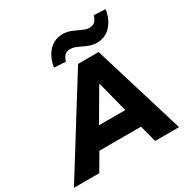

<svg xmlns="http://www.w3.org/2000/svg" viewBox="-254 -1110 1252 1286"><g transform="rotate(-30 372.5 -467.5)"><path d="M-49 0 390 -705H549L764 0H579L530 -187L587 -130H181L255 -185L147 0ZM444 -515 285 -243 265 -279H551L519 -241L449 -515ZM327 -759 237 -764Q247 -818 269.5 -855Q292 -892 325 -911Q358 -930 399 -930Q429 -930 455 -920.5Q481 -911 503 -900Q523 -891 541 -883.5Q559 -876 576 -876Q605 -876 620.5 -891Q636 -906 644 -935L734 -930Q719 -850 676.5 -807Q634 -764 572 -764Q542 -764 516 -773.5Q490 -783 467 -795Q448 -804 430 -811Q412 -818 394 -818Q366 -818 351 -803.5Q336 -789 327 -759Z"/></g></svg>

Font: Nunito Sans 9pt Black
Style: Italic
Weight: 900
Italic angle: -9°
Version: Version 3.101;gftools[0.9.27]